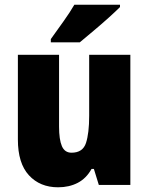

<svg xmlns="http://www.w3.org/2000/svg" viewBox="-20 -786 631 816"><path d="M534 -553V0H400L379 -68H369Q347 -28 310.5 -9Q274 10 227 10Q150 10 103 -41Q56 -92 56 -193V-553H231V-248Q231 -193 243 -165Q255 -137 284 -137Q332 -137 345.5 -178.5Q359 -220 359 -294V-553ZM490 -756Q472 -738 441.5 -710.5Q411 -683 377.5 -655Q344 -627 319 -606H196V-620Q221 -655 249 -694Q277 -733 296 -766H490Z"/></svg>

Font: Noto Sans Oriya Cond Blk
Style: Regular
Weight: 900
Width: 3
Designer: Amélie Bonet and Sol Matas
Foundry: Google LLC
Version: Version 2.006; ttfautohint (v1.8.4.7-5d5b)